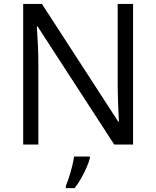

<svg xmlns="http://www.w3.org/2000/svg" viewBox="-20 -734 793 975"><path d="M655.8 0H560.1L170.9 -599.6H167Q169.4 -563.5 172.1 -513.7Q174.8 -463.9 174.8 -410.2V0H97.7V-713.9H192.9L580.6 -116.2H584Q583 -133.3 581.5 -164.8Q580.1 -196.3 578.9 -232.7Q577.6 -269 577.6 -300.3V-713.9H655.8ZM436.5 61V69.3Q431.6 88.4 419.9 115.7Q408.2 143.1 392.3 171.1Q376.5 199.2 358.9 221.2H314.5V209.5Q321.8 192.9 330.3 166.3Q338.9 139.6 346.2 111.1Q353.5 82.5 356 61Z"/></svg>

Font: Open Sans
Style: Regular
Weight: 400
Designer: Monotype Design Team
Foundry: Monotype Imaging Inc.
Version: Version 3.000; ttfautohint (v1.8.4)